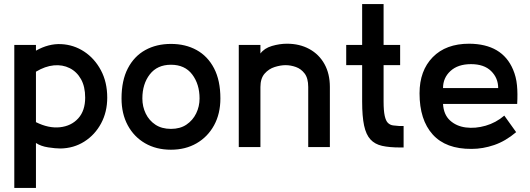

<svg xmlns="http://www.w3.org/2000/svg" viewBox="-20 -720 2597 940"><path d="M156 200H50V-500H156V-472Q218 -507 279.5 -504Q341 -501 392 -467.5Q443 -434 474 -376Q505 -318 505 -242Q505 -172 475 -116Q445 -60 393 -27Q341 6 276 7Q252 7 216 1.5Q180 -4 156 -20ZM156 -122Q218 -91 273.5 -97Q329 -103 363 -140.5Q397 -178 397 -242Q397 -296 376.5 -332.5Q356 -369 321 -386.5Q286 -404 243.5 -400Q201 -396 156 -369Z M817 13Q745 13 690.5 -18.5Q636 -50 605.5 -106.5Q575 -163 575 -238Q575 -326 606 -385.5Q637 -445 691.5 -475Q746 -505 817 -505Q888 -505 942.5 -475Q997 -445 1028 -385.5Q1059 -326 1059 -238Q1059 -163 1028 -106.5Q997 -50 942.5 -18.5Q888 13 817 13ZM817 -89Q862 -89 893 -110Q924 -131 940.5 -165Q957 -199 957 -238Q957 -308 921 -355.5Q885 -403 817 -403Q750 -403 713.5 -356Q677 -309 677 -238Q677 -198 693.5 -164Q710 -130 741 -109.5Q772 -89 817 -89Z M1595 0H1489V-294Q1489 -337 1471.5 -360Q1454 -383 1428.5 -392Q1403 -401 1378 -401Q1354 -401 1325 -392Q1296 -383 1275.5 -359.5Q1255 -336 1255 -294V0H1149V-500H1255V-458Q1274 -484 1311.5 -495Q1349 -506 1385 -506Q1447 -506 1494.5 -480Q1542 -454 1568.5 -406.5Q1595 -359 1595 -294Z M1753 -223V-401H1675V-500H1753V-700H1858V-500H1939V-401H1858V-223Q1858 -178 1863.5 -153Q1869 -128 1879.5 -118Q1890 -108 1904.5 -106Q1919 -104 1936 -103H1956V2H1939Q1886 2 1850.5 -6Q1815 -14 1793.5 -37.5Q1772 -61 1762.5 -105.5Q1753 -150 1753 -223Z M2512 -211H2149Q2152 -159 2183 -130.5Q2214 -102 2260.5 -96Q2307 -90 2357.5 -104.5Q2408 -119 2449 -154L2507 -73Q2455 -29 2399.5 -10Q2344 9 2289 9Q2163 10 2098.5 -61.5Q2034 -133 2034 -263Q2034 -374 2098.5 -440Q2163 -506 2277 -506Q2439 -505 2492 -379Q2507 -344 2511 -303Q2515 -262 2512 -211ZM2286 -406Q2222 -406 2185.5 -372.5Q2149 -339 2149 -289H2419Q2419 -338 2384.5 -372Q2350 -406 2286 -406Z"/></svg>

Font: Kulim Park SemiBold
Style: Regular
Weight: 600
Designer: Noponies / Dale Sattler
Foundry: Noponies
Version: Version 1.000; ttfautohint (v1.8.3)